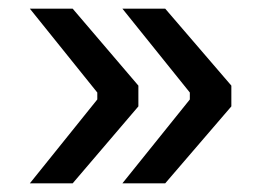

<svg xmlns="http://www.w3.org/2000/svg" viewBox="-20 -506 600 444"><path d="M300 -308V-260L148 -82H49L205 -276V-292L49 -486H148ZM419 -276V-292L263 -486H362L515 -308V-260L362 -82H263Z"/></svg>

Font: Mozilla Text BETA Medium
Style: Regular
Weight: 500
Designer: Studio DRAMA
Foundry: Studio DRAMA
Version: Version 0.100